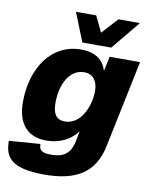

<svg xmlns="http://www.w3.org/2000/svg" viewBox="-103 -821 836 1055"><g transform="rotate(10 314.5 -293.5)"><path d="M298 -589H459L591 -749H471L390 -660L347 -749H234ZM217 162C391 162 496 104 528 -52L629 -538H459L442 -456C425 -511 384 -550 298 -550C136 -550 33 -404 33 -210C33 -93 88 -24 196 -24C274 -24 333 -58 368 -106L357 -48C342 24 302 48 235 48C180 48 168 32 168 0L-6 13C-6 104 32 162 217 162ZM278 -145C228 -145 210 -179 210 -237C210 -344 257 -430 337 -430C386 -430 413 -394 413 -338C413 -260 371 -145 278 -145Z"/></g></svg>

Font: Geist ExtraBold
Style: Italic
Weight: 800
Italic angle: -12°
Designer: Basement.studio, Andrés Briganti, Mateo Zaragoza
Foundry: Basement.studio, Vercel, Andrés Briganti, Guido Ferreyra, Mateo Zaragoza
Version: Version 1.500